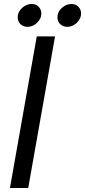

<svg xmlns="http://www.w3.org/2000/svg" viewBox="-20 -946 428 966"><path d="M122 0H30L165 -763H257ZM69 -859Q69 -886 91 -906Q113 -926 140 -926Q161 -926 174.5 -912Q188 -898 188 -878Q188 -852 166.5 -831.5Q145 -811 119 -811Q97 -811 83 -824.5Q69 -838 69 -859ZM269 -859Q269 -886 291 -906Q313 -926 340 -926Q361 -926 374.5 -912Q388 -898 388 -878Q388 -852 366.5 -831.5Q345 -811 319 -811Q297 -811 283 -824.5Q269 -838 269 -859Z"/></svg>

Font: Open Sauce One
Style: Italic
Weight: 400
Italic angle: -10°
Designer: Alfredo Marco Pradil
Foundry: Creative Sauce Fz LLC
Version: Version 1.477